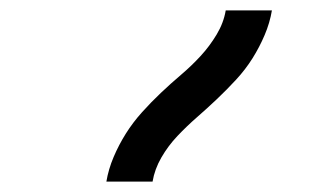

<svg xmlns="http://www.w3.org/2000/svg" viewBox="-20 -792 640 370"><path d="M185 -442Q189 -466 199 -489.5Q209 -513 222.5 -534.5Q236 -556 253.5 -575.5Q271 -595 290 -613Q309 -631 329 -648Q349 -665 366.5 -684Q384 -703 397.5 -725.5Q411 -748 415 -772H504Q500 -748 490 -724.5Q480 -701 466.5 -679.5Q453 -658 435 -638.5Q417 -619 398 -601Q379 -583 359.5 -566Q340 -549 322 -530Q304 -511 291 -488.5Q278 -466 274 -442Z"/></svg>

Font: Iosevka Md Ex Obl
Style: Regular
Weight: 500
Width: 7
Italic angle: -9°
Monospace: yes
Designer: Belleve Invis
Foundry: Belleve Invis
Version: Version 32.5.0; ttfautohint (v1.8.4)